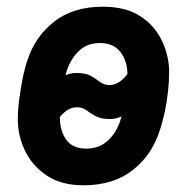

<svg xmlns="http://www.w3.org/2000/svg" viewBox="-20 -539 557 571"><path d="M150 -181 133 -279Q150 -303 168.5 -312.5Q187 -322 208 -322Q235 -322 250.5 -313Q266 -304 278 -295Q290 -286 305 -286Q323 -286 338 -297.5Q353 -309 364 -326L381 -227Q364 -204 345.5 -194.5Q327 -185 307 -185Q279 -185 263.5 -194Q248 -203 236.5 -211.5Q225 -220 209 -220Q191 -220 176.5 -209Q162 -198 150 -181ZM228 12Q162 12 119 -17Q76 -46 54.5 -90.5Q33 -135 33 -184Q33 -211 37 -242Q41 -273 47 -304Q53 -335 62 -361Q85 -431 141.5 -475Q198 -519 286 -519Q354 -519 397 -491Q440 -463 461.5 -418Q483 -373 483 -324Q483 -297 479.5 -265.5Q476 -234 469.5 -204Q463 -174 454 -148Q431 -77 374 -32.5Q317 12 228 12ZM237 -97Q273 -97 298 -118.5Q323 -140 336 -175Q342 -191 347.5 -216.5Q353 -242 356 -269Q359 -296 359 -317Q359 -357 338.5 -384Q318 -411 277 -411Q241 -411 217 -389.5Q193 -368 180 -333Q175 -318 169.5 -293.5Q164 -269 161 -242Q158 -215 158 -191Q158 -150 177 -123.5Q196 -97 237 -97Z"/></svg>

Font: Finlandica SemiBold
Style: Italic
Weight: 600
Italic angle: -8°
Designer: Niklas Ekholm, Juho Hiilivirta, Jaakko Suomalainen
Foundry: Helsinki Type Studio
Version: Version 1.063